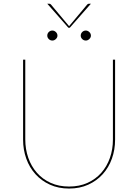

<svg xmlns="http://www.w3.org/2000/svg" viewBox="-20 -1028 760 1056"><path d="M107 0ZM360 -2Q416.5 -2 461.2 -22.2Q506 -42.5 537 -77.5Q568 -112.5 584.5 -159.5Q601 -206.5 601 -260V-700H613V-260Q613 -204.5 595.5 -155.5Q578 -106.5 545 -70Q512 -33.5 465.2 -12.2Q418.5 9 360 9Q301.5 9 254.8 -12.2Q208 -33.5 175 -70Q142 -106.5 124.5 -155.5Q107 -204.5 107 -260V-700H119V-261Q119 -207.5 135.5 -160.2Q152 -113 183 -77.8Q214 -42.5 258.8 -22.2Q303.5 -2 360 -2ZM240 -1007.5H250Q252.5 -1007.5 255 -1006.8Q257.5 -1006 260 -1003.5L358 -886.5L360 -884L362 -886.5L460 -1003.5Q462.5 -1006 465 -1006.8Q467.5 -1007.5 470 -1007.5H480L364 -875.5H356ZM296 -832Q296 -821.5 287.2 -813.2Q278.5 -805 268 -805Q256.5 -805 248.2 -813.2Q240 -821.5 240 -832Q240 -843.5 248.2 -851.8Q256.5 -860 268 -860Q278.5 -860 287.2 -851.8Q296 -843.5 296 -832ZM480 -832Q480 -821.5 471.2 -813.2Q462.5 -805 452 -805Q440.5 -805 432.2 -813.2Q424 -821.5 424 -832Q424 -843.5 432.2 -851.8Q440.5 -860 452 -860Q462.5 -860 471.2 -851.8Q480 -843.5 480 -832Z"/></svg>

Font: Lato Hairline
Style: Regular
Weight: 100
Designer: Lukasz Dziedzic
Foundry: tyPoland Lukasz Dziedzic
Version: Version 2.007; 2014-02-27